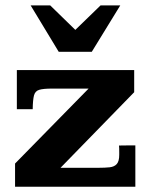

<svg xmlns="http://www.w3.org/2000/svg" viewBox="-20 -708 572 728"><path d="M37.1 0V-87.9L315.9 -372.1H176.8Q144 -372.1 128.7 -367.4Q113.3 -362.8 108.9 -346.2Q104.5 -329.6 104 -293.9H43.9V-442.4H488.8V-358.4L209.5 -71.8H354Q378.4 -71.8 396 -73.7Q413.6 -75.7 422.9 -86.2Q432.1 -96.7 432.1 -121.1Q432.1 -123 432.1 -130.9Q432.1 -138.7 431.9 -146.5Q431.6 -154.3 431.2 -156.2Q439.5 -156.2 450.9 -156.5Q462.4 -156.7 474.1 -156.7Q485.8 -156.7 493.2 -156.7V0ZM202.6 -511.7 96.2 -687.5H170.4L265.6 -594.7L361.3 -687.5H436L328.1 -511.7Z"/></svg>

Font: Kameron
Style: Regular
Weight: 400
Designer: Vernon Adams
Foundry: Vernon Adams
Version: Version 1.100